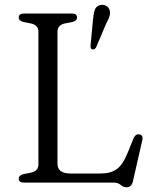

<svg xmlns="http://www.w3.org/2000/svg" viewBox="-20 -756 642 795"><path d="M280 -665 249 -659Q218 -652.5 218 -625V-78Q218 -37.5 272.5 -37.5H395Q438 -37.5 463.2 -55.5Q488.5 -73.5 508 -122L533.5 -184.5Q541.5 -202 556.5 -199.5Q574.5 -197 569 -174.5L530 -4Q524 19.5 504.5 19.5Q491 19.5 479.8 9.8Q468.5 0 450 0H79.5Q57.5 0 57.5 -16.5Q57.5 -30 77 -35L107.5 -41Q139 -47.5 139 -75V-625Q139 -652.5 107.5 -659L77 -665Q57.5 -670 57.5 -683.5Q57.5 -700 79.5 -700H277.5Q299 -700 299 -683.5Q299 -670 280 -665ZM365 -673.5Q367 -699.5 372.5 -715.2Q378 -731 395.5 -735Q409.5 -738 420.2 -731.5Q431 -725 434 -713.5Q437.5 -701 433 -687.5Q428.5 -674 419.5 -658L377.5 -559Q371 -549 361.5 -552Q356.5 -553.5 355.5 -558.5Q354.5 -563.5 355 -569Z"/></svg>

Font: Fraunces 9pt S050 Light
Style: Regular
Weight: 300
Version: Version 1.000; ttfautohint (v1.8.3)